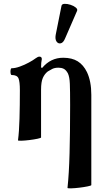

<svg xmlns="http://www.w3.org/2000/svg" viewBox="-20 -733 542 1024"><path d="M340 269Q348 195 351 84.5Q354 -26 354 -173Q354 -249 352.5 -286Q351 -323 342 -342Q332 -360 320 -366Q308 -372 292 -372Q272 -372 259 -365.5Q246 -359 235 -352Q218 -339 208.5 -317.5Q199 -296 199 -255V0Q199 3 180 7Q161 11 136.5 14Q112 17 93.5 17.5Q75 18 76 15Q82 -30 84 -100.5Q86 -171 86 -252Q86 -298 78.5 -315.5Q71 -333 42 -333Q38 -333 36.5 -342Q35 -351 36.5 -360Q38 -369 42 -369Q61 -369 86 -378Q111 -387 134 -399.5Q157 -412 170 -422Q182 -431 190 -431Q203 -431 203 -418Q199 -399 199 -373L205 -371Q250 -425 317 -425Q364 -425 394.5 -406Q425 -387 444 -348Q467 -299 467 -227V254Q467 257 447.5 261Q428 265 403 268Q378 271 359 271.5Q340 272 340 269ZM328 -530Q318 -505 304 -502Q290 -499 281.5 -511.5Q273 -524 277 -547L308 -702Q310 -712 324.5 -712.5Q339 -713 356 -707.5Q373 -702 384 -693Q395 -684 391 -675Z"/></svg>

Font: Junicode
Style: Bold
Weight: 700
Designer: Peter S. Baker
Version: Version 2.100; ttfautohint (v1.8.4)